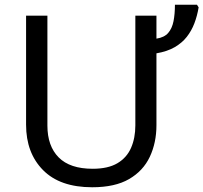

<svg xmlns="http://www.w3.org/2000/svg" viewBox="-20 -780 858 810"><path d="M640 -617Q673 -622 689.5 -641Q706 -660 712 -690.5Q718 -721 718 -760H811L818 -749Q812 -713 800 -681.5Q788 -650 768 -624.5Q748 -599 717 -581Q686 -563 640 -555V-252Q640 -178 612 -118.5Q584 -59 524.5 -24.5Q465 10 369 10Q233 10 161.5 -62.5Q90 -135 90 -254V-714H180V-250Q180 -164 227.5 -116Q275 -68 371 -68Q436 -68 475.5 -91.5Q515 -115 533 -156.5Q551 -198 551 -251V-714H640Z"/></svg>

Font: Noto Sans Ambassadori
Style: Regular
Weight: 400
Designer: Monotype Design Team
Foundry: Monotype Imaging Inc.
Version: Version 2.013